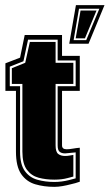

<svg xmlns="http://www.w3.org/2000/svg" viewBox="-20 -721 426 746"><path d="M191 5Q151 5 117 -5Q83 -15 62.5 -44.5Q42 -74 42 -132V-368H1V-475L58 -497L76 -585H221V-504H290V-368H221V-156Q221 -141 239 -141Q249 -141 263 -143.5Q277 -146 290 -147V-15Q282 -12 273 -9.5Q264 -7 255 -5Q240 -1 223 2Q206 5 191 5ZM191 -14Q206 -14 220.5 -16Q235 -18 247 -21Q254 -23 260.5 -24.5Q267 -26 274 -28V-129Q260 -128 249 -126.5Q238 -125 233 -125Q219 -125 211.5 -131.5Q204 -138 204 -156V-386H274V-486H204V-567H89L71 -483L18 -462V-386H58V-132Q58 -82 76.5 -56.5Q95 -31 125.5 -22.5Q156 -14 191 -14ZM191 -23Q158 -23 130 -30.5Q102 -38 84.5 -61.5Q67 -85 67 -132V-395H26V-456L78 -477L96 -558H196V-477H265V-395H196V-156Q196 -131 206 -123Q216 -115 233 -115Q241 -115 250 -116.5Q259 -118 265 -119V-35L242 -29Q220 -23 191 -23ZM249 -551 275 -701H386L324 -551ZM266 -565H315L366 -687H287ZM274 -572 293 -680H355L310 -572Z"/></svg>

Font: Alumni Sans Collegiate One
Style: Regular
Weight: 400
Designer: Robert E. Leuschke
Foundry: Robert E. Leuschke
Version: Version 1.100